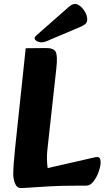

<svg xmlns="http://www.w3.org/2000/svg" viewBox="-20 -939 542 971"><path d="M84 12Q66 12 56.5 -10Q47 -32 47 -59Q47 -98 56 -186L110 -695L210 -696Q251 -697 261.5 -677Q272 -657 265 -594L219 -176Q217 -155 217.5 -132.5Q218 -110 221 -89L410 -132Q428 -136 446.5 -140.5Q465 -145 472 -145Q489 -145 489 -118Q489 -100 479.5 -72Q470 -44 453.5 -22Q437 0 415 0H370Q295 0 237 3Q179 6 140.5 9Q102 12 84 12ZM164 -760Q155 -752 155 -746Q155 -738 165.5 -731.5Q176 -725 188 -725Q196 -725 201.5 -726Q207 -727 214 -730L391 -805Q406 -812 413.5 -819.5Q421 -827 421 -842Q421 -858 411.5 -876Q402 -894 387.5 -906.5Q373 -919 359 -919Q345 -919 329 -905Z"/></svg>

Font: Alkatra
Style: Bold
Weight: 700
Designer: Suman Bhandary
Version: Version 1.100;gftools[0.9.22]